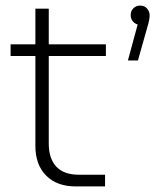

<svg xmlns="http://www.w3.org/2000/svg" viewBox="-20 -669 558 689"><path d="M252 0Q184 0 145.5 -39Q107 -78 107 -145V-638H155V-154Q155 -100 182 -71Q209 -42 263 -42H357V0ZM18 -468V-510H360V-468ZM439 -452 474 -581Q462 -585 455.5 -594Q449 -603 449 -615Q449 -630 459 -639.5Q469 -649 483 -649Q499 -649 508 -638Q517 -627 517 -614Q517 -599 510 -576L475 -452Z"/></svg>

Font: MuseoModerno Thin ExtraLight
Style: Regular
Weight: 250
Version: Version 1.002